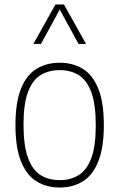

<svg xmlns="http://www.w3.org/2000/svg" viewBox="-20 -828 532 857"><path d="M246.5 9Q187.5 9 143 -18.5Q98.5 -46 73.8 -107.5Q49 -169 49 -270Q49 -370.5 73.5 -431.8Q98 -493 142.5 -520.5Q187 -548 246.5 -548Q305.5 -548 349.8 -520.8Q394 -493.5 418.8 -432.2Q443.5 -371 443.5 -270Q443.5 -169.5 419 -108Q394.5 -46.5 350.2 -18.8Q306 9 246.5 9ZM246.5 -24Q295.5 -24 331.5 -46.5Q367.5 -69 387.5 -122.2Q407.5 -175.5 407.5 -268.5Q407.5 -362.5 387.5 -416.5Q367.5 -470.5 331.5 -492.8Q295.5 -515 246.5 -515Q197.5 -515 161.2 -492.8Q125 -470.5 105 -417.5Q85 -364.5 85 -272Q85 -177.5 105 -123.2Q125 -69 161.2 -46.5Q197.5 -24 246.5 -24ZM129 -632 227.5 -808H265.5L364 -632H330.5L246.5 -785.5L163 -632Z"/></svg>

Font: Encode Sans SmCnd Th
Style: Regular
Weight: 100
Width: 4
Designer: Multiple Designers
Foundry: Impallari Type
Version: Version 3.002; ttfautohint (v1.8.3) -l 8 -r 50 -G 200 -x 14 